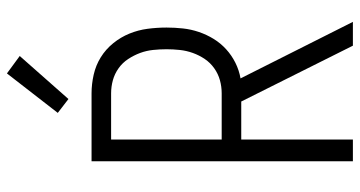

<svg xmlns="http://www.w3.org/2000/svg" viewBox="-256 -756 1013 540"><g transform="rotate(-90 250.0 -486.5)"><path d="M458 0H391L234 -314H127V0H66V-735H257Q283 -735 309.5 -729Q336 -723 358.5 -709Q381 -695 398 -674Q415 -653 425 -628.5Q435 -604 438.5 -577.5Q442 -551 442 -524Q442 -501 439.5 -478Q437 -455 429.5 -433Q422 -411 410 -391.5Q398 -372 381 -356.5Q364 -341 343 -330.5Q322 -320 299 -316ZM127 -369H257Q276 -369 294 -374Q312 -379 327.5 -390Q343 -401 353.5 -416.5Q364 -432 370.5 -450Q377 -468 379 -487Q381 -506 381 -524Q381 -543 379 -562Q377 -581 370.5 -598.5Q364 -616 353.5 -632Q343 -648 327.5 -659Q312 -670 294 -675Q276 -680 257 -680H127ZM241 -800 202 -830 313 -973 362 -937Z"/></g></svg>

Font: Iosevka Fixed Light
Style: Regular
Weight: 300
Monospace: yes
Designer: Belleve Invis
Foundry: Belleve Invis
Version: Version 32.3.0